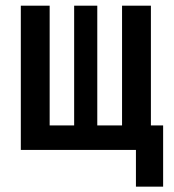

<svg xmlns="http://www.w3.org/2000/svg" viewBox="-20 -538 626 689"><path d="M418 0V-517.6H521.5V0ZM75.2 0V-87.9H513.2V0ZM54.7 0V-517.6H158.2V0ZM467.8 131.8V-87.9H565.4V131.8ZM246.1 0V-517.6H329.1V0Z"/></svg>

Font: Cascadia Mono
Style: Regular
Weight: 400
Monospace: yes
Designer: Aaron Bell
Foundry: Saja Typeworks
Version: Version 2102.003